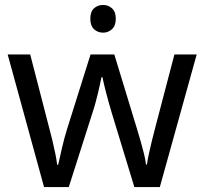

<svg xmlns="http://www.w3.org/2000/svg" viewBox="-20 -757 826 776"><path d="M397 -737Q417 -737 432.5 -723.5Q448 -710 448 -681Q448 -653 432.5 -639Q417 -625 397 -625Q375 -625 360 -639Q345 -653 345 -681Q345 -710 360 -723.5Q375 -737 397 -737ZM431 -303Q425 -324 419 -344.5Q413 -365 408.5 -383.5Q404 -402 400 -418Q396 -434 394 -445H390Q388 -434 384.5 -418Q381 -402 376.5 -383Q372 -364 366.5 -343.5Q361 -323 354 -302L258 -1H158L11 -537H102L176 -251Q184 -222 191 -192.5Q198 -163 203.5 -136.5Q209 -110 211 -91H215Q218 -103 222 -121Q226 -139 230.5 -159Q235 -179 240.5 -199Q246 -219 251 -235L346 -537H442L534 -235Q541 -212 548.5 -186Q556 -160 562 -135.5Q568 -111 570 -92H574Q576 -109 581.5 -134.5Q587 -160 594.5 -190.5Q602 -221 610 -251L685 -537H775L626 -1H523Z"/></svg>

Font: lsinhala85
Style: Book
Weight: 400
Designer: Jelle Bosma - Monotype Design Team
Foundry: Monotype Imaging Inc.
Version: Version 2.003